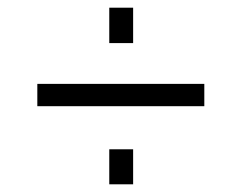

<svg xmlns="http://www.w3.org/2000/svg" viewBox="-20 -597 628 499"><path d="M326 -209V-118H264V-209ZM326 -577V-485H264V-577ZM77 -379H511V-321H77Z"/></svg>

Font: Pathway Extreme 8pt Thin 12pt Light
Style: Regular
Weight: 300
Version: Version 1.001;gftools[0.9.26]